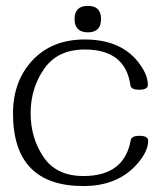

<svg xmlns="http://www.w3.org/2000/svg" viewBox="-20 -623 550 655"><path d="M279.8 -512.7Q234.4 -512.7 234.4 -558.1Q234.4 -603 279.8 -603Q324.7 -603 324.7 -558.1Q324.7 -512.7 279.8 -512.7ZM485.4 -142.6Q485.4 -106 447.3 -63Q381.3 11.7 264.6 11.7Q24.4 11.7 24.4 -235.8Q24.4 -346.2 90.8 -417.2Q157.2 -488.3 269 -488.3Q399.4 -488.3 459.5 -400.4Q484.4 -364.7 484.4 -333.5Q484.4 -316.9 454.6 -316.9Q426.8 -316.9 424.8 -332.5Q407.7 -454.1 269 -454.1Q176.3 -454.1 130.4 -387.9Q84.5 -321.8 84.5 -236.8Q84.5 -152.3 128.4 -87.4Q172.4 -22.5 264.6 -22.5Q403.8 -22.5 425.8 -144Q428.2 -159.7 455.6 -159.7Q485.4 -159.7 485.4 -142.6Z"/></svg>

Font: Gayathri Thin
Style: Regular
Weight: 100
Designer: Binoy Dominic <binoy.domenic@gmail.com>
Foundry: SMC
Version: Version 1.000